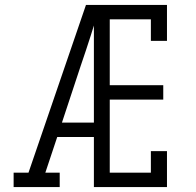

<svg xmlns="http://www.w3.org/2000/svg" viewBox="-20 -755 790 775"><path d="M35 0V-58H95L327 -735H384Q366 -673 346.5 -612Q327 -551 306 -490L230 -260H359V-202H211L163 -58H221V0ZM359 0V-735H654V-590H589V-677H423V-411H639V-353H423V-58H589V-145H654V0Z"/></svg>

Font: Iosevka Etoile Light
Style: Regular
Weight: 300
Designer: Belleve Invis
Foundry: Belleve Invis
Version: Version 25.0.1; ttfautohint (v1.8.4)